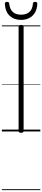

<svg xmlns="http://www.w3.org/2000/svg" viewBox="-20 -1414 454 2065"><path d="M207 14Q193 14 186.5 9.5Q180 5 180 -5V-1127Q180 -1137 186.5 -1141.5Q193 -1146 207 -1146Q220 -1146 227 -1141.5Q234 -1137 234 -1127V-5Q234 5 227.5 9.5Q221 14 207 14ZM207 -1200Q132 -1200 84.5 -1243.5Q37 -1287 32 -1374Q32 -1383 38 -1388.5Q44 -1394 57 -1394Q68 -1394 73 -1389Q78 -1384 79 -1374Q86 -1313 118.5 -1284.5Q151 -1256 207 -1256Q262 -1256 295.5 -1284.5Q329 -1313 334 -1374Q336 -1384 340.5 -1389Q345 -1394 356 -1394Q369 -1394 375.5 -1388.5Q382 -1383 381 -1374Q379 -1317 356 -1278.5Q333 -1240 294.5 -1220Q256 -1200 207 -1200ZM0 621H414V631H0ZM0 -20H414V0H0ZM0 -505H414V-500H0ZM0 -1141H414V-1131H0Z"/></svg>

Font: Playwrite BR Guides
Style: Regular
Weight: 400
Designer: Veronika Burian, José Scaglione
Foundry: TypeTogether
Version: Version 1.003